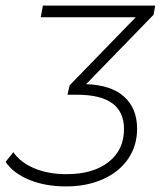

<svg xmlns="http://www.w3.org/2000/svg" viewBox="-36 -664 577 689"><path d="M515 -611 273 -362Q363 -359 409.5 -317Q456 -275 456 -202Q456 -142 424.5 -95Q393 -48 334.5 -21.5Q276 5 201 5Q127 5 69.5 -18.5Q12 -42 -16 -83L12 -118Q36 -82 86 -60.5Q136 -39 203 -39Q298 -39 353.5 -82.5Q409 -126 409 -201Q409 -324 241 -324H206L214 -358L451 -602H110L118 -644H521Z"/></svg>

Font: Montserrat Ace
Style: Light Italic
Weight: 300
Italic angle: -11.3°
Designer: Julieta Ulanovsky
Foundry: Julieta Ulanovsky
Version: Version 1